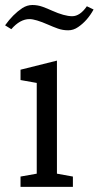

<svg xmlns="http://www.w3.org/2000/svg" viewBox="-56 -732 387 752"><path d="M167 -51.8 229.5 -40.5V0H24.4V-40.5L87.9 -51.8V-407.2L24.4 -418.5V-459L167 -494.6ZM59.6 -657.2Q22.5 -657.2 -11.7 -617.7L-36.1 -632.8Q-5.4 -675.8 31.2 -700.2Q50.3 -712.4 70.8 -712.4Q91.3 -712.4 110.4 -705.6Q129.4 -698.7 147.5 -690.4Q196.3 -668.5 226.8 -668.5Q257.3 -668.5 284.2 -707.5L310.5 -694.8Q286.1 -650.4 250 -626Q231.9 -613.3 210.9 -613.3Q189.9 -613.3 170.7 -620.1Q151.4 -627 132.8 -635.3Q83 -657.2 59.6 -657.2Z"/></svg>

Font: Habibi
Style: Regular
Weight: 400
Designer: Magnus Gaarde
Foundry: Magnus Gaarde
Version: Version 1.001